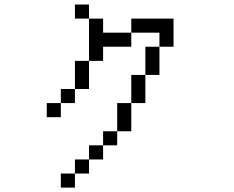

<svg xmlns="http://www.w3.org/2000/svg" viewBox="-20 -770 1040 852"><path d="M312.5 0H250V62.5H312.5ZM312.5 0H375V-62.5H312.5ZM375 -62.5H437.5V-125H375ZM437.5 -125H500V-187.5H437.5ZM500 -187.5H562.5Q562.5 -187.5 562.5 -312.5H500Q500 -312.5 500 -187.5ZM250 -312.5H187.5V-250H250ZM250 -312.5H312.5V-375H250ZM562.5 -312.5H625Q625 -312.5 625 -437.5H562.5Q562.5 -437.5 562.5 -312.5ZM312.5 -375H375Q375 -375 375 -500H312.5Q312.5 -500 312.5 -375ZM625 -437.5H687.5Q687.5 -437.5 687.5 -562.5H625Q625 -562.5 625 -437.5ZM375 -500H437.5V-562.5H562.5V-625H437.5V-687.5H375ZM687.5 -562.5H750Q750 -562.5 750 -687.5H562.5V-625H687.5ZM375 -687.5V-750H312.5V-687.5Z"/></svg>

Font: Unifont
Style: Regular
Weight: 500
Version: Version 15.1.04